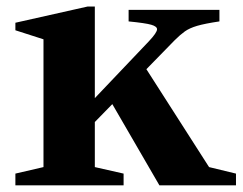

<svg xmlns="http://www.w3.org/2000/svg" viewBox="-20 -554 726 574"><path d="M26 0V-35L110 -54.5V-436.5L26 -463.5V-486L242 -534.5H263.5V-54.5L349.5 -35V0ZM456.5 0 313 -247.5 403 -370 605 -54.5 685.5 -35V0ZM234 -159 212 -206.5 425 -430.5Q449.5 -456.5 449.5 -466.5Q449.5 -475 432.2 -480Q415 -485 364.5 -490V-524.5H636V-490Q592.5 -483.5 569.5 -476.8Q546.5 -470 532.5 -460Q518.5 -450 502 -433.5Z"/></svg>

Font: Libre Caslon Text
Style: Regular
Weight: 400
Designer: Pablo Impallari, Rodrigo Fuenzalida, Katja Schimmel
Foundry: Pablo Impallari, Rodrigo Fuenzalida
Version: Version 2.000